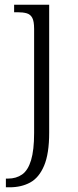

<svg xmlns="http://www.w3.org/2000/svg" viewBox="-20 -556 333 816"><path d="M5 240V203H14Q49 203 74 185.5Q99 168 112 125Q125 82 125 9V-433Q125 -466 117 -480.5Q109 -495 93.5 -499.5Q78 -504 54 -504H40V-536H189V8Q189 97 167.5 148Q146 199 108.5 219.5Q71 240 21 240Z"/></svg>

Font: Noto Serif Thai Light
Style: Regular
Weight: 300
Version: Version 2.001